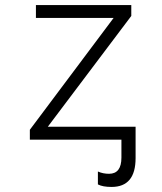

<svg xmlns="http://www.w3.org/2000/svg" viewBox="-20 -552 640 759"><path d="M421 187Q516 187 516 73V-51H169L499 -489V-532H122V-481H429L98 -39V0H460V71Q460 135 411 135Q387 135 367 126V177Q386 187 421 187Z"/></svg>

Font: Noto Sans Mono UI Light
Style: Regular
Weight: 300
Designer: Monotype Design team
Foundry: Monotype Imaging Inc.
Version: 1.000